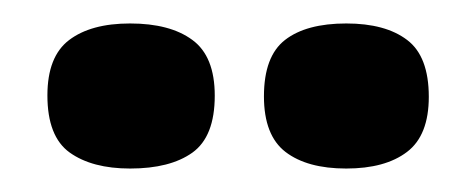

<svg xmlns="http://www.w3.org/2000/svg" viewBox="-20 -714 402 162"><path d="M272.1 -571.8Q239.2 -571.8 220.9 -585.8Q202.7 -599.8 202.7 -632.7Q202.7 -666.5 220.5 -680.3Q238.4 -694.2 272.2 -694.2Q305.2 -694.2 323.5 -680.3Q341.8 -666.5 341.8 -632.3Q341.8 -599.7 323.4 -585.8Q305 -571.8 272.1 -571.8ZM89.8 -571.8Q57.7 -571.8 38.8 -585.3Q20 -598.8 20 -633.5Q20 -666.3 38.3 -680.2Q56.7 -694.2 89.7 -694.2Q123.5 -694.2 142.3 -680.3Q161.2 -666.5 161.2 -633.3Q161.2 -598.7 142.3 -585.2Q123.5 -571.8 89.8 -571.8Z"/></svg>

Font: Bricolage Grotesque 96pt ExtraBold SemiCondensed
Style: Regular
Weight: 800
Width: 4
Version: Version 1.001;gftools[0.9.33.dev8+g029e19f]